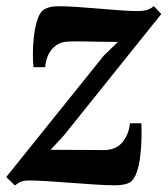

<svg xmlns="http://www.w3.org/2000/svg" viewBox="-35 -584 538 616"><path d="M343.5 -449.5Q330 -449.5 312.8 -449.8Q295.5 -450 276.5 -450.2Q257.5 -450.5 239.5 -451Q221.5 -451.5 206.8 -451.2Q192 -451 182.5 -450.5Q161 -450 145 -438.5Q129 -427 120.2 -408.5Q111.5 -390 110 -368.5H72.5Q70.5 -385 70.5 -412.2Q70.5 -439.5 74 -468.8Q77.5 -498 85.2 -521.5Q93 -545 106 -553.5Q111.5 -557 123 -560.5Q134.5 -564 152 -564Q177 -564 210.5 -561.8Q244 -559.5 280 -556.5Q316 -553.5 349.2 -551Q382.5 -548.5 407 -548.5Q423.5 -548.5 436 -552Q448.5 -555.5 458.5 -564.5L482.5 -539L170 -149.5L127.5 -103.5Q146.5 -103.5 169.5 -103.2Q192.5 -103 216.2 -103Q240 -103 261 -102.8Q282 -102.5 298 -102.5Q336.5 -102.5 357.2 -127Q378 -151.5 382 -188.5H418.5Q419.5 -170 419 -142.2Q418.5 -114.5 415.2 -85.2Q412 -56 404.2 -32.8Q396.5 -9.5 383 0.5Q377 4.5 364.5 7.5Q352 10.5 334.5 10.5Q307 10.5 269.5 8Q232 5.5 191.8 2.5Q151.5 -0.5 115.8 -2.8Q80 -5 56 -5Q43.5 -5 33.8 -1.5Q24 2 12.5 11L-15 -16L298 -405.5Z"/></svg>

Font: Merriweather 24pt SemiCondensed
Style: Bold Italic
Weight: 700
Width: 4
Italic angle: -7.8°
Designer: Eben Sorkin
Foundry: Eben Sorkin
Version: Version 2.101